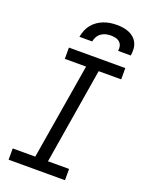

<svg xmlns="http://www.w3.org/2000/svg" viewBox="-174 -1037 848 1120"><g transform="rotate(20 250.0 -477.5)"><path d="M26 0V-70H166L265 -665H133V-735H483V-665H343L245 -70H376V0ZM169 -815Q173 -836 180.5 -855.5Q188 -875 201.5 -892Q215 -909 233 -921.5Q251 -934 271 -941.5Q291 -949 311 -952Q331 -955 352 -955Q372 -955 391.5 -952Q411 -949 428.5 -941.5Q446 -934 459.5 -921.5Q473 -909 481 -892Q489 -875 490 -855Q491 -835 488 -815H409Q412 -830 408.5 -844.5Q405 -859 394.5 -868.5Q384 -878 369.5 -881.5Q355 -885 340 -885Q325 -885 309.5 -881.5Q294 -878 280.5 -868.5Q267 -859 259 -845Q251 -831 248 -815Z"/></g></svg>

Font: Iosevka Slab
Style: Italic
Weight: 400
Italic angle: -9°
Monospace: yes
Designer: Belleve Invis
Foundry: Belleve Invis
Version: Version 11.1.0; ttfautohint (v1.8.3)